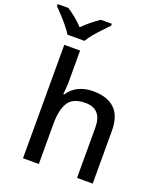

<svg xmlns="http://www.w3.org/2000/svg" viewBox="-218 -1098 1022 1209"><g transform="rotate(20 293.0 -493.5)"><path d="M189 -557Q189 -531 187 -506.5Q185 -482 183 -466H190Q216 -508 259.5 -528Q303 -548 354 -548Q449 -548 499.5 -501Q550 -454 550 -351V0H445V-336Q445 -462 334 -462Q251 -462 220 -412.5Q189 -363 189 -271V0H83V-760H189ZM80 -827Q66 -850 44 -877Q22 -904 -2 -929.5Q-26 -955 -44 -974V-987H28Q54 -970 82.5 -947Q111 -924 136 -897Q163 -924 191.5 -947Q220 -970 246 -987H319V-974Q301 -955 276.5 -929.5Q252 -904 229.5 -877Q207 -850 194 -827Z"/></g></svg>

Font: Noto Sans Medium
Style: Regular
Weight: 500
Designer: Monotype Design Team
Foundry: Monotype Imaging Inc.
Version: Version 2.007